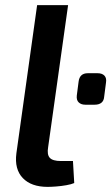

<svg xmlns="http://www.w3.org/2000/svg" viewBox="-20 -720 435 750"><path d="M313 -311Q297 -311 287.5 -320Q278 -329 280 -347L287 -401Q291 -434 323 -434H361Q379 -434 388 -424.5Q397 -415 394 -397L387 -343Q386 -327 376.5 -319Q367 -311 350 -311ZM246 -700 168 -145Q163 -116 174.5 -103.5Q186 -91 218 -91H265L270 -5Q259 0 239 3.5Q219 7 199 8.5Q179 10 166 10Q102 10 69 -24.5Q36 -59 44 -121L125 -700Z"/></svg>

Font: Exo 2 SemiBold
Style: Italic
Weight: 600
Italic angle: -8°
Designer: Natanael Gama
Foundry: Natanael Gama
Version: Version 2.010